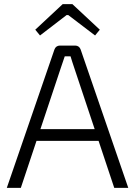

<svg xmlns="http://www.w3.org/2000/svg" viewBox="-20 -911 655 931"><path d="M174 -739 303 -838H311L441 -739L464 -767L331 -891H284L151 -767ZM458 -228 534 0H602L371 -671C367 -683 357 -690 345 -690H270C258 -690 248 -683 244 -671L13 0H81L157 -228ZM439 -285H176L275 -582L294 -638H322C327 -620 334 -601 340 -582Z"/></svg>

Font: SnT
Style: Regular
Weight: 300
Designer: Natanael Gama
Version: Version 1.001;PS 001.001;hotconv 1.0.70;makeotf.lib2.5.58329